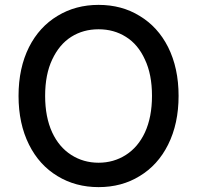

<svg xmlns="http://www.w3.org/2000/svg" viewBox="-20 -757 808 787"><path d="M669 -164Q627 -80 552 -35Q479 10 384 10Q290 10 216 -35Q141 -80 99 -164Q56 -250 56 -364Q56 -478 99 -564Q141 -647 216 -692Q290 -737 384 -737Q479 -737 552 -692Q627 -647 669 -564Q712 -478 712 -364Q712 -250 669 -164ZM574 -513Q546 -575 496 -606Q447 -637 384 -637Q321 -637 272 -606Q223 -575 194 -513Q165 -452 165 -364Q165 -277 194 -214Q222 -154 272 -122Q322 -90 384 -90Q446 -90 496 -122Q546 -154 574 -214Q603 -277 603 -364Q603 -452 574 -513Z"/></svg>

Font: Sinter Medium
Style: Regular
Weight: 500
Foundry: Adobe & rsms
Version: Version 1.000